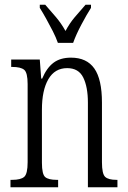

<svg xmlns="http://www.w3.org/2000/svg" viewBox="-20 -786 536 806"><path d="M24 0V-31H31Q67 -31 81.5 -43.5Q96 -56 96 -105V-433Q96 -481 81.5 -493Q67 -505 32 -505H27V-536H147L153 -456H157Q176 -501 204.5 -522.5Q233 -544 278 -544Q344 -544 376 -498.5Q408 -453 408 -355V-105Q408 -56 421.5 -43.5Q435 -31 469 -31H473V0H349V-355Q349 -421 329.5 -460.5Q310 -500 262 -500Q210 -500 183 -453.5Q156 -407 156 -326V-103Q156 -54 170 -42.5Q184 -31 218 -31H224V0ZM223 -606Q215 -629 201.5 -655.5Q188 -682 173.5 -708Q159 -734 147 -753V-766H170Q194 -739 215.5 -713.5Q237 -688 255 -656Q272 -688 293.5 -713.5Q315 -739 339 -766H362V-753Q344 -725 321.5 -682.5Q299 -640 287 -606Z"/></svg>

Font: Noto Serif Sinhala ExtraCondensed Light
Style: Regular
Weight: 300
Width: 2
Designer: Jelle Bosma - Monotype Design Team
Foundry: Monotype Imaging Inc.
Version: Version 2.007; ttfautohint (v1.8.4.7-5d5b)